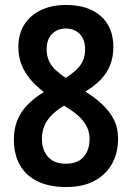

<svg xmlns="http://www.w3.org/2000/svg" viewBox="-20 -744 531 774"><path d="M246 -724Q335 -724 386 -679.5Q437 -635 437 -554Q437 -514 424 -481.5Q411 -449 385.5 -422.5Q360 -396 324 -375Q364 -350 393.5 -322Q423 -294 439.5 -261Q456 -228 456 -185Q456 -126 430.5 -82Q405 -38 359 -14Q313 10 247 10Q179 10 131.5 -13Q84 -36 60 -79Q36 -122 36 -182Q36 -225 50 -259.5Q64 -294 91.5 -322Q119 -350 157 -373Q125 -397 102 -424.5Q79 -452 66.5 -484Q54 -516 54 -554Q54 -607 78 -645Q102 -683 145.5 -703.5Q189 -724 246 -724ZM149 -183Q149 -140 173.5 -112Q198 -84 245 -84Q293 -84 317 -111.5Q341 -139 341 -184Q341 -209 331.5 -230Q322 -251 302.5 -270.5Q283 -290 254 -308L238 -318Q208 -300 188 -279.5Q168 -259 158.5 -236Q149 -213 149 -183ZM245 -629Q211 -629 189.5 -607Q168 -585 168 -545Q168 -520 177 -499.5Q186 -479 203.5 -462.5Q221 -446 245 -430Q271 -447 288.5 -463.5Q306 -480 314.5 -500Q323 -520 323 -545Q323 -585 301.5 -607Q280 -629 245 -629Z"/></svg>

Font: Noto Sans Khmer Condensed SemiBold
Style: Regular
Weight: 600
Width: 3
Designer: Danh Hong and the Monotype Design Team
Foundry: Monotype Imaging Inc.
Version: Version 2.004